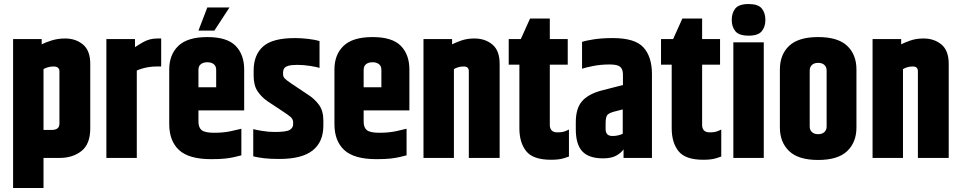

<svg xmlns="http://www.w3.org/2000/svg" viewBox="-20 -784 4769 953"><path d="M187 -564Q202 -572 234 -582.5Q266 -593 303 -593Q356 -593 392 -563Q428 -533 428 -467V-147Q428 -69 384.5 -34.5Q341 0 275 0H196V149H45V-590H187ZM275 -430Q275 -442 267.5 -448Q260 -454 246 -454Q231 -454 217.5 -450Q204 -446 196 -441V-139H236Q255 -139 265 -146.5Q275 -154 275 -171Z M763 -593H780V-454H757Q737 -454 718.5 -451Q700 -448 685 -443.5Q670 -439 659 -434V0H508V-590H650V-550Q673 -565 690 -574.5Q707 -584 724 -588.5Q741 -593 763 -593Z M820 -439Q820 -513 865.5 -556.5Q911 -600 1009 -600Q1107 -600 1149.5 -556.5Q1192 -513 1192 -439V-317H1053V-437Q1053 -456 1041 -465.5Q1029 -475 1009 -475Q989 -475 977 -465.5Q965 -456 965 -437V-190L820 -192ZM820 -264H965V-180Q965 -151 981 -138Q997 -125 1043 -125Q1090 -125 1126.5 -133Q1163 -141 1178 -145V-13Q1162 -9 1143.5 -4.5Q1125 0 1098 3Q1071 6 1028 6Q918 6 869 -39Q820 -84 820 -168ZM950 -351H1192V-236H950ZM1009 -747H1119L1044 -632H965Z M1239 -434Q1239 -511 1285.5 -553Q1332 -595 1444 -595Q1475 -595 1509.5 -591Q1544 -587 1566 -580V-447Q1555 -451 1521.5 -456.5Q1488 -462 1456 -462Q1427 -462 1411.5 -457.5Q1396 -453 1390.5 -444.5Q1385 -436 1385 -424V-416Q1385 -404 1392.5 -395.5Q1400 -387 1425 -370L1506 -316Q1541 -294 1563 -264Q1585 -234 1585 -186V-161Q1585 -79 1531.5 -37Q1478 5 1367 5Q1320 5 1291 1.5Q1262 -2 1237 -8V-143Q1252 -139 1282.5 -134Q1313 -129 1344 -129Q1402 -129 1418.5 -139.5Q1435 -150 1435 -167V-176Q1435 -192 1423.5 -202.5Q1412 -213 1378 -235L1310 -280Q1280 -300 1259.5 -329.5Q1239 -359 1239 -408Z M1640 -439Q1640 -513 1685.5 -556.5Q1731 -600 1829 -600Q1927 -600 1969.5 -556.5Q2012 -513 2012 -439V-317H1873V-437Q1873 -456 1861 -465.5Q1849 -475 1829 -475Q1809 -475 1797 -465.5Q1785 -456 1785 -437V-190L1640 -192ZM1640 -264H1785V-180Q1785 -151 1801 -138Q1817 -125 1863 -125Q1910 -125 1946.5 -133Q1983 -141 1998 -145V-13Q1982 -9 1963.5 -4.5Q1945 0 1918 3Q1891 6 1848 6Q1738 6 1689 -39Q1640 -84 1640 -168ZM1770 -351H2012V-236H1770Z M2224 -564Q2239 -572 2268.5 -582.5Q2298 -593 2335 -593Q2388 -593 2424 -563Q2460 -533 2460 -467V0H2307V-430Q2307 -442 2301 -448Q2295 -454 2281 -454Q2266 -454 2253.5 -450Q2241 -446 2233 -441V0H2082V-590H2224Z M2611 -692H2709V-590H2798V-463H2709V-163Q2709 -147 2718 -137Q2727 -127 2747 -127Q2773 -127 2788.5 -134Q2804 -141 2804 -141V-7Q2804 -7 2780 1Q2756 9 2715 9Q2626 9 2592 -33.5Q2558 -76 2558 -147V-463H2505V-590H2565Z M2869 -576Q2889 -583 2929 -589Q2969 -595 3022 -595Q3132 -595 3174 -548.5Q3216 -502 3216 -416V0H3075V-43Q3065 -27 3040.5 -12.5Q3016 2 2973 2Q2903 2 2870.5 -32.5Q2838 -67 2838 -143V-177Q2838 -245 2868 -280.5Q2898 -316 2963 -334L3072 -362V-417Q3071 -442 3057.5 -453Q3044 -464 3006 -464Q2961 -464 2922 -456Q2883 -448 2869 -443ZM3071 -120V-241L3025 -229Q3000 -222 2993 -211Q2986 -200 2986 -171V-143Q2986 -127 2994 -118Q3002 -109 3021 -109Q3034 -109 3047.5 -112Q3061 -115 3071 -120Z M3367 -692H3465V-590H3554V-463H3465V-163Q3465 -147 3474 -137Q3483 -127 3503 -127Q3529 -127 3544.5 -134Q3560 -141 3560 -141V-7Q3560 -7 3536 1Q3512 9 3471 9Q3382 9 3348 -33.5Q3314 -76 3314 -147V-463H3261V-590H3321Z M3620 -574H3771V0H3620ZM3612 -685Q3612 -720 3630 -742Q3648 -764 3696 -764Q3743 -764 3761 -742Q3779 -720 3779 -685Q3779 -651 3761 -629Q3743 -607 3696 -607Q3648 -607 3630 -629Q3612 -651 3612 -685Z M3851 -439Q3851 -513 3897 -556.5Q3943 -600 4041 -600Q4139 -600 4185 -556.5Q4231 -513 4231 -439V-151Q4231 -78 4185 -34Q4139 10 4041 10Q3943 10 3897 -34Q3851 -78 3851 -151ZM4083 -434Q4083 -451 4072 -461.5Q4061 -472 4041 -472Q4021 -472 4010 -461.5Q3999 -451 3999 -434V-156Q3999 -139 4010 -128.5Q4021 -118 4041 -118Q4061 -118 4072 -128.5Q4083 -139 4083 -156Z M4453 -564Q4468 -572 4497.5 -582.5Q4527 -593 4564 -593Q4617 -593 4653 -563Q4689 -533 4689 -467V0H4536V-430Q4536 -442 4530 -448Q4524 -454 4510 -454Q4495 -454 4482.5 -450Q4470 -446 4462 -441V0H4311V-590H4453Z"/></svg>

Font: Khand Variable Light
Style: Regular
Weight: 300
Designer: Satya Rajpurohit
Foundry: Indian Type Foundry
Version: Version 3.000